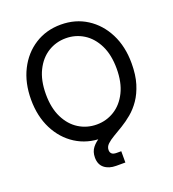

<svg xmlns="http://www.w3.org/2000/svg" viewBox="-164 -864 1078 1194"><g transform="rotate(-20 374.5 -267.5)"><path d="M374.5 11.7Q277.8 11.7 202.6 -36.1Q127.4 -84 84.7 -168.7Q42 -253.4 42 -363.3Q42 -474.1 84.7 -558.8Q127.4 -643.6 202.6 -691.4Q277.8 -739.3 374.5 -739.3Q471.2 -739.3 546.1 -691.4Q621.1 -643.6 664.1 -558.8Q707 -474.1 707 -363.3Q707 -253.4 664.1 -168.7Q621.1 -84 546.1 -36.1Q471.2 11.7 374.5 11.7ZM374.5 -78.6Q438.5 -78.6 491.7 -111.6Q544.9 -144.5 576.7 -208.3Q608.4 -272 608.4 -363.3Q608.4 -455.1 576.7 -519Q544.9 -583 491.7 -616Q438.5 -648.9 374.5 -648.9Q310.1 -648.9 256.8 -616Q203.6 -583 171.9 -519Q140.1 -455.1 140.1 -363.3Q140.1 -272 171.9 -208.3Q203.6 -144.5 256.8 -111.6Q310.1 -78.6 374.5 -78.6ZM398.9 204.1Q351.1 204.1 321.5 180.4Q292 156.7 292 110.8Q292 72.3 312.5 46.1Q333 20 366.7 0.7Q400.4 -18.6 440.7 -37.4Q481 -56.2 521.2 -80.6Q561.5 -105 595.2 -140.9Q628.9 -176.8 649.4 -230.7Q669.9 -284.7 669.9 -363.3H707Q707 -285.6 689.5 -228.8Q671.9 -171.9 643.8 -131.1Q615.7 -90.3 581.3 -61.8Q546.9 -33.2 512.9 -12.7Q479 7.8 450.7 24.4Q422.4 41 405 57.6Q387.7 74.2 387.7 95.7Q387.7 111.8 397.5 120.6Q407.2 129.4 429.7 129.4Q436.5 129.4 444.8 129.4Q453.1 129.4 459.5 129.4V204.1Q444.8 204.1 429.2 204.1Q413.6 204.1 398.9 204.1Z"/></g></svg>

Font: Inter Cardless Display
Style: Regular
Weight: 400
Designer: Rasmus Andersson
Foundry: rsms
Version: Version 4.001;git-9221beed3